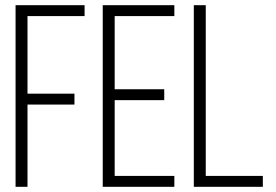

<svg xmlns="http://www.w3.org/2000/svg" viewBox="-20 -720 1062 740"><path d="M267 -359V-317H86V0H40V-700H306V-658H86V-359Z M613 -376V-334H422V-42H652V0H376V-700H652V-658H422V-376Z M727 0V-700H773V-42H993V0Z"/></svg>

Font: Bebas Neue Book
Style: Regular
Weight: 300
Designer: Ryoichi Tsunekawa
Foundry: Ryoichi Tsunekawa
Version: Version 1.003;PS 001.003;hotconv 1.0.88;makeotf.lib2.5.64775